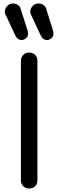

<svg xmlns="http://www.w3.org/2000/svg" viewBox="-20 -1083 335 1103"><path d="M148 0Q127 0 113.5 -13.5Q100 -27 100 -48V-733Q100 -754 113.5 -767.5Q127 -781 148 -781Q169 -781 182 -767.5Q195 -754 195 -733V-48Q195 -27 182 -13.5Q169 0 148 0ZM250 -853Q227 -853 215 -877L158 -999Q154 -1007 154 -1016Q154 -1034 167.5 -1048.5Q181 -1063 202 -1063Q217 -1063 229 -1055Q241 -1047 245 -1034L285 -906Q287 -898 287 -891Q287 -873 275 -863Q263 -853 250 -853ZM104 -853Q81 -853 69 -877L12 -999Q9 -1003 8.5 -1007.5Q8 -1012 8 -1016Q8 -1034 21.5 -1048.5Q35 -1063 55 -1063Q70 -1063 82.5 -1055Q95 -1047 98 -1034L139 -906Q140 -902 140.5 -898Q141 -894 141 -891Q141 -873 129 -863Q117 -853 104 -853Z"/></svg>

Font: Comfortaa SemiBold
Style: Regular
Weight: 600
Designer: Johan Aakerlund
Foundry: Johan Aakerlund
Version: Version 3.104; ttfautohint (v1.8.1.43-b0c9)